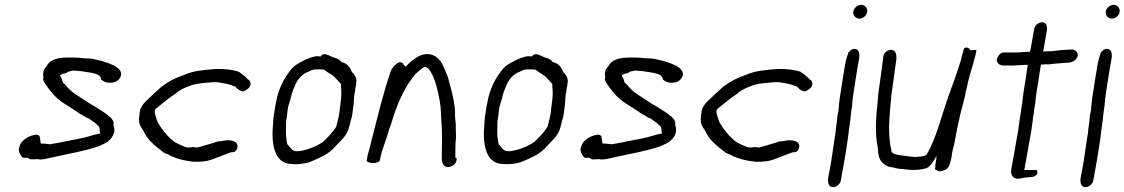

<svg xmlns="http://www.w3.org/2000/svg" viewBox="-20 -696 4650 794"><path d="M58 -80C56 -67 67 -51 73 -45C79 -42 86 -44 92 -44C96 -42 101 -40 106 -37C115 -37 124 -37 134 -38C155 -33 177 -42 196 -45C260 -60 327 -70 387 -91C418 -104 441 -114 452 -148C452 -151 453 -154 453 -156C452 -158 452 -160 453 -163C453 -168 451 -173 449 -179C453 -194 443 -205 433 -214C412 -232 393 -242 370 -257C344 -271 321 -288 296 -304C277 -315 261 -332 248 -348L240 -354C240 -357 239 -359 238 -361C237 -370 232 -377 228 -384C231 -386 236 -389 239 -391C248 -391 256 -395 264 -400L276 -403H277C278 -403 279 -404 281 -404H291C294 -404 297 -403 299 -403C304 -403 308 -402 313 -402C342 -397 370 -396 390 -384C393 -380 396 -376 398 -373L397 -370C402 -361 421 -352 438 -354C459 -354 477 -366 481 -387C482 -406 467 -415 454 -424C439 -431 421 -438 404 -443C401 -444 399 -445 396 -445L382 -448C374 -451 363 -453 353 -454C346 -454 337 -455 327 -455L317 -456L309 -457C301 -457 292 -458 284 -458H261C225 -458 188 -452 174 -424C169 -417 164 -413 161 -405C161 -403 160 -401 159 -398C158 -390 158 -383 160 -378L158 -368C161 -356 176 -336 183 -327L195 -312C210 -294 230 -277 250 -265L269 -253C280 -245 292 -239 302 -231L314 -223L318 -222L332 -213L339 -209L344 -208C352 -202 360 -198 367 -192C374 -188 382 -179 389 -173C391 -169 393 -164 392 -158C393 -156 393 -154 392 -151C394 -149 394 -147 396 -145C393 -144 391 -143 388 -143C364 -138 347 -131 324 -126L296 -120C288 -119 278 -117 269 -115C252 -111 235 -109 219 -105L184 -99L183 -100C180 -100 176 -101 172 -101C168 -102 164 -102 160 -102C157 -102 153 -102 148 -103C148 -112 145 -124 144 -132C142 -135 139 -138 133 -139C105 -139 66 -117 61 -90C59 -87 58 -83 58 -80Z M557 -223C551 -190 558 -176 572 -157C576 -148 582 -138 588 -129C602 -109 626 -89 646 -74C653 -68 662 -60 674 -58C703 -41 741 -31 784 -27C813 -27 833 -28 855 -36C880 -45 909 -57 934 -66L946 -67C955 -69 960 -77 962 -87C966 -108 944 -116 922 -116C907 -116 895 -111 880 -111C855 -102 823 -94 797 -86C790 -86 785 -87 778 -88C773 -87 767 -86 762 -86C758 -86 754 -86 750 -87C735 -92 716 -101 703 -108C673 -131 649 -160 631 -193C627 -207 619 -223 620 -240L624 -246C651 -267 674 -288 705 -308C723 -325 742 -332 767 -342C795 -352 826 -353 860 -356H879C899 -353 918 -350 936 -344C942 -341 948 -339 954 -338C955 -335 957 -333 960 -331C964 -326 976 -318 986 -318C991 -319 995 -321 999 -325C1008 -329 1015 -338 1016 -347C1018 -357 1012 -365 1005 -368C995 -380 981 -389 968 -399C942 -408 911 -411 876 -411C826 -407 780 -404 741 -386C705 -374 676 -359 646 -336C633 -323 616 -310 603 -296C581 -276 557 -256 557 -223Z M1113 -223C1110 -206 1109 -192 1109 -181C1102 -111 1110 -18 1186 -18C1204 -16 1220 -17 1236 -20C1256 -22 1268 -29 1285 -36C1320 -52 1345 -64 1370 -94C1389 -114 1409 -131 1420 -158L1421 -162C1425 -172 1427 -184 1430 -195C1431 -201 1434 -207 1435 -213L1438 -231C1440 -241 1440 -251 1442 -261C1443 -272 1444 -282 1444 -291C1445 -298 1446 -304 1446 -310L1448 -315C1449 -319 1448 -324 1449 -328C1451 -335 1452 -343 1453 -352C1458 -371 1446 -387 1438 -396H1436C1430 -414 1416 -435 1395 -438H1394C1392 -439 1391 -440 1390 -441C1382 -453 1372 -454 1358 -459C1347 -462 1318 -484 1307 -463H1295L1291 -464C1257 -459 1229 -443 1203 -427C1193 -420 1185 -411 1177 -400C1154 -371 1131 -325 1123 -280C1119 -262 1116 -244 1113 -223ZM1172 -256C1175 -266 1178 -277 1182 -289C1185 -304 1191 -323 1197 -335C1207 -365 1229 -391 1257 -400C1262 -402 1271 -408 1277 -408C1282 -409 1286 -409 1291 -409H1306C1310 -409 1314 -409 1320 -408C1325 -404 1332 -400 1337 -396L1356 -384C1358 -383 1359 -381 1362 -379C1367 -373 1373 -368 1378 -362C1381 -358 1386 -353 1390 -349V-337C1393 -318 1392 -293 1388 -269V-267C1386 -255 1385 -244 1384 -233L1381 -215L1378 -203C1375 -193 1374 -183 1371 -174L1370 -171C1356 -150 1334 -125 1314 -108C1310 -106 1306 -103 1301 -100L1284 -91C1277 -88 1271 -86 1266 -84C1260 -81 1255 -79 1249 -78C1235 -74 1218 -69 1201 -71C1195 -72 1190 -76 1186 -79L1168 -100C1163 -122 1161 -147 1163 -175C1162 -188 1164 -204 1167 -219C1168 -233 1170 -246 1172 -256Z M1496 -30C1501 -25 1511 -21 1522 -22C1530 -20 1550 -26 1551 -33C1559 -80 1578 -116 1589 -161L1596 -179C1613 -238 1635 -294 1662 -339C1672 -357 1686 -373 1697 -389L1721 -410C1726 -413 1729 -416 1735 -419C1737 -419 1740 -418 1743 -418L1752 -412C1778 -380 1789 -329 1798 -281L1802 -254C1803 -236 1804 -217 1805 -199C1809 -154 1808 -107 1807 -58V-40C1807 -24 1813 -7 1830 -5C1848 -5 1865 -16 1868 -33C1869 -38 1869 -42 1864 -44H1863C1863 -64 1863 -88 1864 -109L1866 -127C1866 -146 1864 -163 1865 -182C1862 -201 1861 -227 1861 -249C1859 -260 1858 -270 1856 -281L1849 -314C1843 -336 1838 -356 1832 -378C1816 -413 1808 -453 1770 -468C1741 -480 1710 -466 1691 -450C1688 -448 1685 -446 1681 -443L1671 -434C1669 -432 1660 -424 1659 -420C1655 -422 1653 -425 1650 -427C1649 -434 1640 -440 1629 -438C1615 -431 1599 -414 1594 -396C1565 -311 1543 -219 1519 -125L1508 -82C1505 -69 1500 -55 1498 -42Z M1987 -223C1984 -206 1983 -192 1983 -181C1976 -111 1984 -18 2060 -18C2078 -16 2094 -17 2110 -20C2130 -22 2142 -29 2159 -36C2194 -52 2219 -64 2244 -94C2263 -114 2283 -131 2294 -158L2295 -162C2299 -172 2301 -184 2304 -195C2305 -201 2308 -207 2309 -213L2312 -231C2314 -241 2314 -251 2316 -261C2317 -272 2318 -282 2318 -291C2319 -298 2320 -304 2320 -310L2322 -315C2323 -319 2322 -324 2323 -328C2325 -335 2326 -343 2327 -352C2332 -371 2320 -387 2312 -396H2310C2304 -414 2290 -435 2269 -438H2268C2266 -439 2265 -440 2264 -441C2256 -453 2246 -454 2232 -459C2221 -462 2192 -484 2181 -463H2169L2165 -464C2131 -459 2103 -443 2077 -427C2067 -420 2059 -411 2051 -400C2028 -371 2005 -325 1997 -280C1993 -262 1990 -244 1987 -223ZM2046 -256C2049 -266 2052 -277 2056 -289C2059 -304 2065 -323 2071 -335C2081 -365 2103 -391 2131 -400C2136 -402 2145 -408 2151 -408C2156 -409 2160 -409 2165 -409H2180C2184 -409 2188 -409 2194 -408C2199 -404 2206 -400 2211 -396L2230 -384C2232 -383 2233 -381 2236 -379C2241 -373 2247 -368 2252 -362C2255 -358 2260 -353 2264 -349V-337C2267 -318 2266 -293 2262 -269V-267C2260 -255 2259 -244 2258 -233L2255 -215L2252 -203C2249 -193 2248 -183 2245 -174L2244 -171C2230 -150 2208 -125 2188 -108C2184 -106 2180 -103 2175 -100L2158 -91C2151 -88 2145 -86 2140 -84C2134 -81 2129 -79 2123 -78C2109 -74 2092 -69 2075 -71C2069 -72 2064 -76 2060 -79L2042 -100C2037 -122 2035 -147 2037 -175C2036 -188 2038 -204 2041 -219C2042 -233 2044 -246 2046 -256Z M2381 -80C2379 -67 2390 -51 2396 -45C2402 -42 2409 -44 2415 -44C2419 -42 2424 -40 2429 -37C2438 -37 2447 -37 2457 -38C2478 -33 2500 -42 2519 -45C2583 -60 2650 -70 2710 -91C2741 -104 2764 -114 2775 -148C2775 -151 2776 -154 2776 -156C2775 -158 2775 -160 2776 -163C2776 -168 2774 -173 2772 -179C2776 -194 2766 -205 2756 -214C2735 -232 2716 -242 2693 -257C2667 -271 2644 -288 2619 -304C2600 -315 2584 -332 2571 -348L2563 -354C2563 -357 2562 -359 2561 -361C2560 -370 2555 -377 2551 -384C2554 -386 2559 -389 2562 -391C2571 -391 2579 -395 2587 -400L2599 -403H2600C2601 -403 2602 -404 2604 -404H2614C2617 -404 2620 -403 2622 -403C2627 -403 2631 -402 2636 -402C2665 -397 2693 -396 2713 -384C2716 -380 2719 -376 2721 -373L2720 -370C2725 -361 2744 -352 2761 -354C2782 -354 2800 -366 2804 -387C2805 -406 2790 -415 2777 -424C2762 -431 2744 -438 2727 -443C2724 -444 2722 -445 2719 -445L2705 -448C2697 -451 2686 -453 2676 -454C2669 -454 2660 -455 2650 -455L2640 -456L2632 -457C2624 -457 2615 -458 2607 -458H2584C2548 -458 2511 -452 2497 -424C2492 -417 2487 -413 2484 -405C2484 -403 2483 -401 2482 -398C2481 -390 2481 -383 2483 -378L2481 -368C2484 -356 2499 -336 2506 -327L2518 -312C2533 -294 2553 -277 2573 -265L2592 -253C2603 -245 2615 -239 2625 -231L2637 -223L2641 -222L2655 -213L2662 -209L2667 -208C2675 -202 2683 -198 2690 -192C2697 -188 2705 -179 2712 -173C2714 -169 2716 -164 2715 -158C2716 -156 2716 -154 2715 -151C2717 -149 2717 -147 2719 -145C2716 -144 2714 -143 2711 -143C2687 -138 2670 -131 2647 -126L2619 -120C2611 -119 2601 -117 2592 -115C2575 -111 2558 -109 2542 -105L2507 -99L2506 -100C2503 -100 2499 -101 2495 -101C2491 -102 2487 -102 2483 -102C2480 -102 2476 -102 2471 -103C2471 -112 2468 -124 2467 -132C2465 -135 2462 -138 2456 -139C2428 -139 2389 -117 2384 -90C2382 -87 2381 -83 2381 -80Z M2880 -223C2874 -190 2881 -176 2895 -157C2899 -148 2905 -138 2911 -129C2925 -109 2949 -89 2969 -74C2976 -68 2985 -60 2997 -58C3026 -41 3064 -31 3107 -27C3136 -27 3156 -28 3178 -36C3203 -45 3232 -57 3257 -66L3269 -67C3278 -69 3283 -77 3285 -87C3289 -108 3267 -116 3245 -116C3230 -116 3218 -111 3203 -111C3178 -102 3146 -94 3120 -86C3113 -86 3108 -87 3101 -88C3096 -87 3090 -86 3085 -86C3081 -86 3077 -86 3073 -87C3058 -92 3039 -101 3026 -108C2996 -131 2972 -160 2954 -193C2950 -207 2942 -223 2943 -240L2947 -246C2974 -267 2997 -288 3028 -308C3046 -325 3065 -332 3090 -342C3118 -352 3149 -353 3183 -356H3202C3222 -353 3241 -350 3259 -344C3265 -341 3271 -339 3277 -338C3278 -335 3280 -333 3283 -331C3287 -326 3299 -318 3309 -318C3314 -319 3318 -321 3322 -325C3331 -329 3338 -338 3339 -347C3341 -357 3335 -365 3328 -368C3318 -380 3304 -389 3291 -399C3265 -408 3234 -411 3199 -411C3149 -407 3103 -404 3064 -386C3028 -374 2999 -359 2969 -336C2956 -323 2939 -310 2926 -296C2904 -276 2880 -256 2880 -223Z M3509 -649C3506 -633 3518 -619 3535 -619C3549 -619 3564 -632 3566 -646C3569 -662 3557 -676 3541 -676C3527 -676 3511 -663 3509 -649ZM3476 -436C3468 -388 3460 -340 3453 -292C3451 -280 3450 -268 3449 -257L3448 -242L3443 -217C3442 -201 3440 -182 3437 -166C3437 -159 3435 -151 3435 -144L3431 -121C3426 -89 3422 -57 3417 -26L3405 39C3402 58 3406 78 3425 78C3439 78 3455 65 3457 51L3471 -26C3477 -58 3481 -90 3486 -121L3488 -138C3489 -143 3490 -149 3490 -154C3492 -166 3494 -184 3496 -197C3497 -209 3499 -221 3500 -233C3501 -241 3502 -250 3504 -260C3504 -268 3505 -277 3506 -286C3513 -331 3519 -377 3527 -422L3532 -448C3536 -470 3535 -494 3513 -494C3505 -494 3497 -489 3493 -483C3492 -482 3490 -481 3489 -480C3484 -466 3479 -451 3476 -436Z M3633 -462C3627 -419 3622 -374 3615 -328C3612 -312 3611 -297 3610 -281C3602 -211 3598 -139 3610 -85C3612 -56 3614 -36 3632 -21C3641 -13 3655 -4 3672 -4C3684 0 3700 3 3715 3C3722 5 3730 5 3738 6C3766 8 3790 6 3813 -1C3831 -12 3842 -31 3853 -52C3852 -47 3852 -43 3852 -39C3851 -34 3850 -29 3850 -25L3848 -14C3847 -10 3848 -7 3848 -3L3846 3C3855 11 3871 17 3885 7C3898 7 3907 -12 3909 -23C3911 -29 3913 -35 3914 -42L3916 -51C3916 -54 3916 -58 3917 -62C3919 -73 3922 -84 3925 -95C3927 -106 3930 -118 3932 -131L3939 -168C3947 -202 3953 -236 3963 -268C3965 -279 3968 -289 3971 -299L3973 -314C3978 -330 3980 -345 3984 -360C3993 -398 4005 -430 4014 -468L4017 -483L4018 -490L4000 -488C3997 -488 3995 -489 3992 -489C3990 -499 3970 -505 3965 -492L3964 -486C3962 -478 3960 -472 3958 -465C3957 -460 3955 -454 3954 -448C3939 -399 3922 -351 3904 -303C3875 -224 3852 -122 3811 -55C3802 -50 3790 -48 3777 -48C3771 -47 3765 -47 3760 -47C3752 -48 3746 -49 3740 -49L3719 -52C3702 -54 3663 -57 3666 -75C3665 -84 3662 -91 3661 -103C3653 -153 3658 -223 3665 -286C3665 -300 3668 -315 3670 -329C3676 -371 3682 -413 3687 -452C3688 -470 3685 -488 3666 -490C3650 -490 3634 -478 3633 -462Z M4102 -448C4103 -433 4115 -425 4133 -425H4167C4188 -425 4208 -428 4230 -428L4229 -419C4227 -410 4225 -395 4223 -379C4217 -344 4210 -299 4207 -267C4205 -253 4202 -240 4201 -227L4197 -203L4196 -195C4194 -182 4192 -170 4191 -158L4162 4C4158 24 4168 43 4187 43C4198 43 4209 41 4220 38C4240 36 4264 39 4270 20C4271 12 4270 7 4264 7H4216L4246 -162C4247 -173 4249 -185 4251 -198C4251 -206 4253 -216 4255 -227C4256 -241 4259 -254 4261 -268C4262 -280 4264 -298 4267 -318C4270 -334 4272 -351 4275 -367C4278 -388 4281 -408 4283 -419L4285 -429C4290 -429 4295 -429 4301 -430H4319C4346 -434 4368 -434 4395 -437H4401C4416 -439 4434 -449 4437 -466C4438 -481 4425 -494 4407 -491C4401 -491 4395 -491 4390 -490C4372 -490 4355 -487 4336 -485C4334 -485 4330 -484 4326 -484H4310L4294 -483L4309 -568C4312 -587 4307 -604 4289 -604C4276 -604 4259 -591 4257 -577L4240 -482C4218 -482 4200 -479 4180 -479H4129C4115 -477 4105 -463 4102 -448Z M4553 -649C4550 -633 4562 -619 4579 -619C4593 -619 4608 -632 4610 -646C4613 -662 4601 -676 4585 -676C4571 -676 4555 -663 4553 -649ZM4520 -436C4512 -388 4504 -340 4497 -292C4495 -280 4494 -268 4493 -257L4492 -242L4487 -217C4486 -201 4484 -182 4481 -166C4481 -159 4479 -151 4479 -144L4475 -121C4470 -89 4466 -57 4461 -26L4449 39C4446 58 4450 78 4469 78C4483 78 4499 65 4501 51L4515 -26C4521 -58 4525 -90 4530 -121L4532 -138C4533 -143 4534 -149 4534 -154C4536 -166 4538 -184 4540 -197C4541 -209 4543 -221 4544 -233C4545 -241 4546 -250 4548 -260C4548 -268 4549 -277 4550 -286C4557 -331 4563 -377 4571 -422L4576 -448C4580 -470 4579 -494 4557 -494C4549 -494 4541 -489 4537 -483C4536 -482 4534 -481 4533 -480C4528 -466 4523 -451 4520 -436Z"/></svg>

Font: Scribbler
Style: Ita
Weight: 400
Designer: Mew Too
Foundry: Cannot Into Space Fonts
Version: Version 1.001